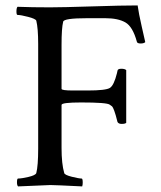

<svg xmlns="http://www.w3.org/2000/svg" viewBox="-20 -667 577 690"><path d="M201.2 -506.8V-347.7Q201.2 -341.8 242.2 -341.8H294.9Q360.4 -341.8 375 -351.1Q389.6 -360.4 400.4 -404.3Q401.4 -410.2 402.3 -413.1Q403.3 -419.9 416 -419.9Q428.7 -419.9 433.6 -415V-225.6Q429.7 -221.7 417 -221.7Q406.2 -221.7 402.3 -228.5Q395.5 -255.9 390.6 -269Q385.7 -282.2 382.8 -284.7Q379.9 -287.1 374 -291Q363.3 -298.8 271.5 -298.8Q201.2 -298.8 201.2 -290V-135.7Q201.2 -78.1 210.9 -44.9Q212.9 -38.1 238.3 -31.7Q263.7 -25.4 273.4 -25.4Q277.3 -25.4 277.3 -10.7Q277.3 -2.9 275.4 2.9Q177.7 -2 161.1 -2Q157.2 -2 44.9 2.9Q41 -1 41 -11.7Q41 -25.4 44.9 -25.4Q57.6 -25.4 82.5 -31.2Q107.4 -37.1 110.4 -44.9Q117.2 -71.3 117.2 -132.8V-508.8Q117.2 -565.4 110.4 -592.8Q107.4 -599.6 81.1 -606.4Q54.7 -613.3 43 -613.3Q39.1 -613.3 39.1 -626Q39.1 -638.7 43 -642.6Q93.8 -640.6 159.2 -640.6Q203.1 -640.6 311 -644Q418.9 -647.5 474.6 -647.5Q478.5 -619.1 489.3 -571.8Q500 -524.4 502 -515.6Q497.1 -510.7 485.4 -510.7Q472.7 -510.7 471.7 -517.6Q457 -571.3 430.7 -586.4Q404.3 -601.6 358.4 -601.6H293Q209 -601.6 207 -588.9Q201.2 -565.4 201.2 -506.8Z"/></svg>

Font: Crimson Text
Style: Regular
Weight: 400
Version: Version 0.13